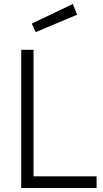

<svg xmlns="http://www.w3.org/2000/svg" viewBox="-20 -948 520 968"><path d="M467 0H87V-697H149V-59H467ZM140 -829 347 -928 369 -874 160 -786Z"/></svg>

Font: Titillium Web
Style: Light
Weight: 300
Version: Version 1.001;PS 57.000;hotconv 1.0.70;makeotf.lib2.5.55311